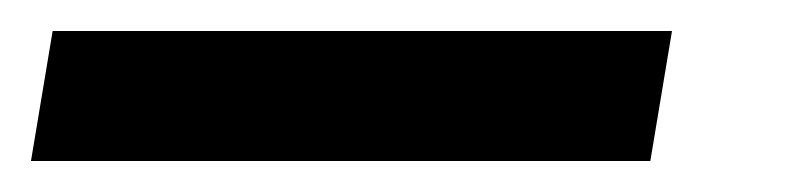

<svg xmlns="http://www.w3.org/2000/svg" viewBox="-57 -20 514 124"><path d="M-37 84 -23 0H377L363 84Z"/></svg>

Font: Figtree Medium
Style: Italic
Weight: 500
Italic angle: -9.5°
Foundry: Erik Kennedy
Version: Version 2.001; ttfautohint (v1.8.4.7-5d5b);gftools[0.9.27]